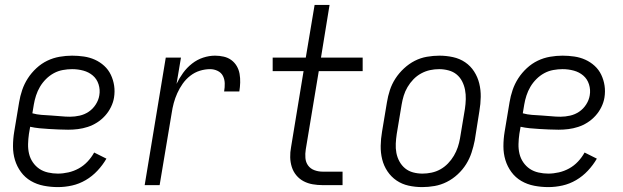

<svg xmlns="http://www.w3.org/2000/svg" viewBox="-20 -755 2540 783"><path d="M216 8Q187 8 158.5 2.5Q130 -3 106 -17Q82 -31 65.5 -53.5Q49 -76 41 -102.5Q33 -129 33 -158.5Q33 -188 38 -218L58 -338Q62 -363 70.5 -388Q79 -413 93.5 -435.5Q108 -458 128.5 -477Q149 -496 173 -507.5Q197 -519 223 -523.5Q249 -528 274 -528Q298 -528 322 -524.5Q346 -521 367 -511.5Q388 -502 405 -486.5Q422 -471 432 -450Q442 -429 445.5 -405.5Q449 -382 445 -357Q442 -338 432.5 -318.5Q423 -299 408.5 -283Q394 -267 376 -255.5Q358 -244 338 -237.5Q318 -231 298 -228.5Q278 -226 258 -226Q238 -226 218.5 -227Q199 -228 179.5 -229Q160 -230 140.5 -232Q121 -234 103 -238L98 -209Q95 -188 94.5 -167.5Q94 -147 98.5 -128Q103 -109 114 -93Q125 -77 140.5 -66.5Q156 -56 176 -51.5Q196 -47 216 -47Q237 -47 259 -52Q281 -57 301 -68Q321 -79 337 -96Q353 -113 364 -133L414 -108Q399 -82 377.5 -59Q356 -36 329.5 -20.5Q303 -5 274 1.5Q245 8 216 8ZM266 -279Q285 -279 305 -283.5Q325 -288 342 -299.5Q359 -311 370.5 -329Q382 -347 385 -366Q389 -389 382 -411Q375 -433 358.5 -447Q342 -461 320 -467Q298 -473 274 -473Q256 -473 236.5 -469.5Q217 -466 199.5 -456.5Q182 -447 167.5 -432.5Q153 -418 143 -401Q133 -384 127 -365.5Q121 -347 118 -329L112 -293Q130 -288 149.5 -286.5Q169 -285 188.5 -284Q208 -283 227.5 -281Q247 -279 266 -279Z M570 0 656 -520H718L700 -413Q711 -436 726.5 -457.5Q742 -479 763 -495.5Q784 -512 808.5 -520Q833 -528 857 -528Q875 -528 892.5 -524Q910 -520 923.5 -510Q937 -500 945.5 -485.5Q954 -471 957 -454Q960 -437 959.5 -418.5Q959 -400 956 -382H894Q897 -399 896.5 -415.5Q896 -432 889 -445.5Q882 -459 867.5 -466Q853 -473 837 -473Q816 -473 795 -466.5Q774 -460 756 -446Q738 -432 725 -413.5Q712 -395 703 -375Q694 -355 688.5 -334.5Q683 -314 680 -293L631 0Z M1296 0Q1275 0 1255 -3.5Q1235 -7 1218 -16Q1201 -25 1188.5 -40Q1176 -55 1170 -74Q1164 -93 1163.5 -113.5Q1163 -134 1167 -155L1218 -465H1092V-520H1227L1263 -735H1324L1289 -520H1459V-465H1280L1227 -146Q1224 -128 1225.5 -110.5Q1227 -93 1236.5 -80Q1246 -67 1262 -61Q1278 -55 1296 -55H1377V0Z M1702 8Q1673 8 1646 2Q1619 -4 1597 -19Q1575 -34 1560 -56.5Q1545 -79 1538.5 -105.5Q1532 -132 1532.5 -160.5Q1533 -189 1538 -218L1558 -338Q1562 -363 1570 -387.5Q1578 -412 1592.5 -434.5Q1607 -457 1627.5 -476Q1648 -495 1671.5 -507Q1695 -519 1721 -523.5Q1747 -528 1772 -528Q1800 -528 1827.5 -522Q1855 -516 1877 -501Q1899 -486 1913.5 -463.5Q1928 -441 1934.5 -414.5Q1941 -388 1940.5 -359.5Q1940 -331 1935 -302L1916 -182Q1911 -157 1903 -132.5Q1895 -108 1881 -85.5Q1867 -63 1846.5 -44Q1826 -25 1802 -13Q1778 -1 1752.5 3.5Q1727 8 1702 8ZM1703 -47Q1721 -47 1740 -51Q1759 -55 1776 -64.5Q1793 -74 1807 -88.5Q1821 -103 1831 -120Q1841 -137 1847 -155Q1853 -173 1856 -191L1876 -311Q1879 -331 1879.5 -350.5Q1880 -370 1876.5 -388.5Q1873 -407 1864.5 -423.5Q1856 -440 1842 -451.5Q1828 -463 1809 -468Q1790 -473 1771 -473Q1752 -473 1733.5 -469Q1715 -465 1697.5 -455.5Q1680 -446 1666 -431.5Q1652 -417 1642 -400Q1632 -383 1626.5 -365Q1621 -347 1618 -329L1598 -209Q1595 -189 1594 -169.5Q1593 -150 1596.5 -131.5Q1600 -113 1609 -96.5Q1618 -80 1632 -68.5Q1646 -57 1664.5 -52Q1683 -47 1703 -47Z M2216 8Q2187 8 2158.5 2.5Q2130 -3 2106 -17Q2082 -31 2065.5 -53.5Q2049 -76 2041 -102.5Q2033 -129 2033 -158.5Q2033 -188 2038 -218L2058 -338Q2062 -363 2070.5 -388Q2079 -413 2093.5 -435.5Q2108 -458 2128.5 -477Q2149 -496 2173 -507.5Q2197 -519 2223 -523.5Q2249 -528 2274 -528Q2298 -528 2322 -524.5Q2346 -521 2367 -511.5Q2388 -502 2405 -486.5Q2422 -471 2432 -450Q2442 -429 2445.5 -405.5Q2449 -382 2445 -357Q2442 -338 2432.5 -318.5Q2423 -299 2408.5 -283Q2394 -267 2376 -255.5Q2358 -244 2338 -237.5Q2318 -231 2298 -228.5Q2278 -226 2258 -226Q2238 -226 2218.5 -227Q2199 -228 2179.5 -229Q2160 -230 2140.5 -232Q2121 -234 2103 -238L2098 -209Q2095 -188 2094.5 -167.5Q2094 -147 2098.5 -128Q2103 -109 2114 -93Q2125 -77 2140.5 -66.5Q2156 -56 2176 -51.5Q2196 -47 2216 -47Q2237 -47 2259 -52Q2281 -57 2301 -68Q2321 -79 2337 -96Q2353 -113 2364 -133L2414 -108Q2399 -82 2377.5 -59Q2356 -36 2329.5 -20.5Q2303 -5 2274 1.5Q2245 8 2216 8ZM2266 -279Q2285 -279 2305 -283.5Q2325 -288 2342 -299.5Q2359 -311 2370.5 -329Q2382 -347 2385 -366Q2389 -389 2382 -411Q2375 -433 2358.5 -447Q2342 -461 2320 -467Q2298 -473 2274 -473Q2256 -473 2236.5 -469.5Q2217 -466 2199.5 -456.5Q2182 -447 2167.5 -432.5Q2153 -418 2143 -401Q2133 -384 2127 -365.5Q2121 -347 2118 -329L2112 -293Q2130 -288 2149.5 -286.5Q2169 -285 2188.5 -284Q2208 -283 2227.5 -281Q2247 -279 2266 -279Z"/></svg>

Font: Iosevka SS04 Light
Style: Italic
Weight: 300
Italic angle: -9°
Monospace: yes
Designer: Belleve Invis
Foundry: Belleve Invis
Version: Version 19.0.0; ttfautohint (v1.8.4)